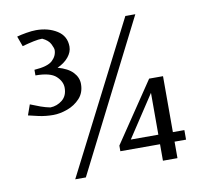

<svg xmlns="http://www.w3.org/2000/svg" viewBox="-78 -771 954 872"><g transform="rotate(-10 399.5 -335.0)"><path d="M153 -291Q118 -291 86 -298Q54 -305 39 -309L56 -357Q80 -347 102.5 -339Q125 -331 146 -327Q177 -328 201 -347.5Q225 -367 225 -404Q225 -433 198.5 -457.5Q172 -482 104 -482V-508Q166 -512 188 -533Q210 -554 210 -581Q210 -589 200.5 -608.5Q191 -628 163 -641Q146 -641 122.5 -636Q99 -631 70 -623L53 -670Q70 -675 96.5 -679.5Q123 -684 142 -684Q198 -684 238.5 -658.5Q279 -633 279 -584Q279 -559 260 -536Q241 -513 209 -499Q256 -486 278.5 -462Q301 -438 301 -408Q301 -368 277 -342Q253 -316 218.5 -303.5Q184 -291 153 -291ZM200 14 553 -677H599L249 14ZM607 0V-76H424V-102L610 -378H674V-120H727V-76H674V0ZM480 -120H607V-313Z"/></g></svg>

Font: Belleza
Style: Regular
Weight: 400
Designer: Eduardo Rodriguez Tunni
Foundry: Eduardo Rodriguez Tunni
Version: Version 1.003; ttfautohint (v1.8.4.7-5d5b)